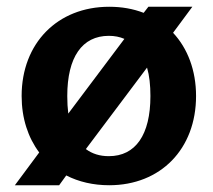

<svg xmlns="http://www.w3.org/2000/svg" viewBox="-20 -534 631 568"><path d="M179 -250C179 -365 223 -428 302 -428C319 -428 334 -425 348 -419L182 -198C180 -214 179 -231 179 -250ZM415 -334C422 -310 425 -282 425 -250C425 -135 381 -72 302 -72C275 -72 253 -79 234 -93ZM44 -250C44 -184 63 -127 96 -83L24 14H155L176 -15C213 4 256 14 303 14C455 14 560 -93 560 -250C560 -326 535 -391 492 -437L549 -514H419L405 -496C374 -508 340 -514 303 -514C150 -514 44 -406 44 -250Z"/></svg>

Font: Perun
Style: Bold
Weight: 700
Foundry: Copyright (c) Stefan Peev, Context Ltd, 2016
Version: Version 1.089